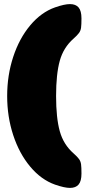

<svg xmlns="http://www.w3.org/2000/svg" viewBox="-20 -785 423 938"><path d="M15 -316Q15 -417 44.5 -507Q74 -597 127.5 -661Q181 -725 249 -749Q295 -765 322 -765Q350 -765 364 -748.5Q378 -732 378 -695Q378 -664 376 -649.5Q374 -635 366 -624Q358 -613 339 -596Q290 -553 272 -488Q254 -423 254 -316Q254 -209 272 -144Q290 -79 339 -36Q358 -19 366 -8Q374 3 376 17.5Q378 32 378 63Q378 100 364 116.5Q350 133 322 133Q295 133 249 117Q181 93 127.5 29Q74 -35 44.5 -125Q15 -215 15 -316Z"/></svg>

Font: Mitr
Style: Bold
Weight: 700
Designer: Thanarat Vachiruckul
Foundry: Cadson Demak
Version: Version 1.002